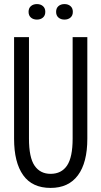

<svg xmlns="http://www.w3.org/2000/svg" viewBox="-20 -911 497 941"><path d="M49 -231V-729H122V-232Q122 -139 149.5 -99Q177 -59 228 -59Q281 -59 308.5 -99.5Q336 -140 336 -232V-729H408V-231Q408 -114 362 -52Q316 10 228 10Q138 10 93.5 -52.5Q49 -115 49 -231ZM255 -853Q255 -871 266.5 -881Q278 -891 296 -891Q314 -891 325.5 -881Q337 -871 337 -853Q337 -835 325.5 -825Q314 -815 296 -815Q278 -815 266.5 -825Q255 -835 255 -853ZM120 -853Q120 -871 131.5 -881Q143 -891 161 -891Q179 -891 190.5 -881Q202 -871 202 -853Q202 -835 190.5 -825Q179 -815 161 -815Q143 -815 131.5 -825Q120 -835 120 -853Z"/></svg>

Font: Mona Sans Condensed
Style: Regular
Weight: 400
Width: 3
Designer: Deni Anggara
Foundry: GitHub
Version: Version 2.000